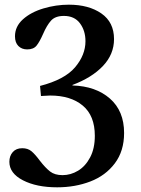

<svg xmlns="http://www.w3.org/2000/svg" viewBox="-20 -590 604 820"><path d="M75 43Q99 43 114.5 56Q130 69 150 96Q174 127 194 142.5Q214 158 247 158Q282 158 313.5 139Q345 120 365 82Q385 44 385 -10Q385 -96 333.5 -139Q282 -182 194 -182Q183 -182 155 -180L151 -223Q256 -250 300.5 -302.5Q345 -355 345 -414Q345 -459 321.5 -490.5Q298 -522 253 -522Q216 -522 198 -502Q180 -482 164 -445Q149 -411 136 -395Q123 -379 96 -379Q73 -379 58.5 -393.5Q44 -408 44 -435Q44 -477 78 -507.5Q112 -538 165.5 -554Q219 -570 274 -570Q359 -570 413 -532.5Q467 -495 467 -423Q467 -358 419.5 -308Q372 -258 289 -227L290 -225Q389 -222 449.5 -169Q510 -116 510 -22Q510 55 470.5 107.5Q431 160 366 185Q301 210 224 210Q136 210 78 180Q20 150 20 101Q20 76 34.5 59.5Q49 43 75 43Z"/></svg>

Font: Minipax
Style: Bold
Weight: 500
Designer: Raphaël Ronot, Igor Stepanchenko (Cyrillic)
Foundry: steppetype
Version: Version 1.002